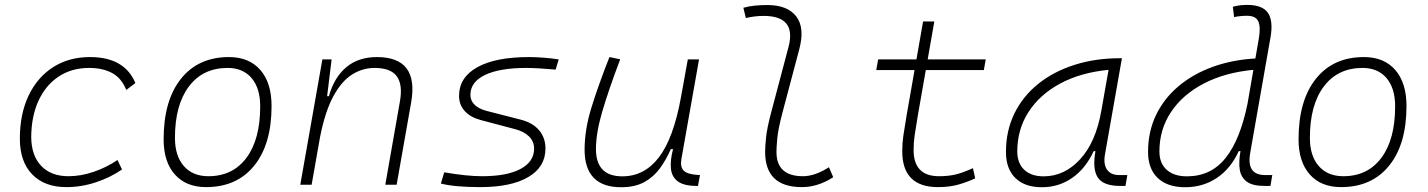

<svg xmlns="http://www.w3.org/2000/svg" viewBox="-20 -763 5899 793"><path d="M263.2 -35.2Q314.5 -35.2 367.4 -53.5Q420.4 -71.8 465.3 -102.1L483.9 -63Q436.5 -30.3 376.7 -10.3Q316.9 9.8 253.9 9.8Q163.6 9.8 112.8 -43Q62 -95.7 62 -189.9Q62 -292 97.9 -367.7Q133.8 -443.4 199 -485.4Q264.2 -527.3 351.6 -527.3Q494.6 -527.3 539.1 -419.9L501.5 -391.6Q481.9 -440.4 443.1 -461.4Q404.3 -482.4 347.7 -482.4Q275.9 -482.4 222.2 -446.8Q168.5 -411.1 138.9 -346.7Q109.4 -282.2 108.9 -195.8Q109.9 -120.1 150.4 -77.6Q190.9 -35.2 263.2 -35.2Z M831.1 9.8Q748.5 9.8 702.1 -42.5Q655.8 -94.7 655.8 -187.5Q655.8 -347.7 727.3 -437.5Q798.8 -527.3 925.8 -527.3Q1008.8 -527.3 1055.2 -474.1Q1101.6 -420.9 1101.6 -325.2Q1101.6 -167.5 1030 -78.9Q958.5 9.8 831.1 9.8ZM840.8 -35.2Q941.4 -35.2 998 -111.3Q1054.7 -187.5 1054.7 -323.7Q1054.7 -398.4 1019.3 -440.4Q983.9 -482.4 919.9 -482.4Q817.9 -482.4 760.3 -406Q702.6 -329.6 702.6 -193.8Q702.6 -119.1 739.3 -77.1Q775.9 -35.2 840.8 -35.2Z M1220.2 0 1311.5 -517.6H1349.6L1331.1 -365.7H1338.4Q1359.9 -442.9 1409.9 -485.1Q1460 -527.3 1536.6 -527.3Q1710.9 -527.3 1678.2 -340.3L1618.2 0H1571.3L1631.8 -344.2Q1644 -413.1 1618.9 -447.8Q1593.8 -482.4 1526.9 -482.4Q1477.5 -482.4 1434.3 -455.3Q1391.1 -428.2 1357.2 -366.2Q1323.2 -304.2 1302.2 -198.7L1267.1 0Z M1963.4 9.8Q1857.9 9.8 1800.8 -4.9L1814.9 -51.3Q1907.2 -35.2 1971.2 -35.2Q2073.7 -35.2 2129.9 -65.2Q2186 -95.2 2186 -149.4Q2186 -178.2 2165.5 -199Q2145 -219.7 2107.9 -229.5L1963.9 -267.6Q1922.4 -278.8 1899.2 -304.7Q1876 -330.6 1876 -366.7Q1876 -443.4 1951.4 -485.4Q2026.9 -527.3 2164.6 -527.3Q2191.9 -527.3 2224.1 -524.9Q2256.3 -522.5 2287.6 -517.6L2274.9 -475.6Q2196.8 -482.4 2153.8 -482.4Q2043.5 -482.4 1983.2 -453.4Q1922.9 -424.3 1922.9 -371.1Q1922.9 -347.2 1940.2 -330.3Q1957.5 -313.5 1988.8 -305.2L2129.9 -269Q2179.2 -256.8 2206.1 -225.6Q2232.9 -194.3 2232.9 -149.4Q2232.9 -73.7 2162.4 -32Q2091.8 9.8 1963.4 9.8Z M2545.4 10.3Q2394.5 10.3 2394.5 -145Q2394.5 -227.1 2422.4 -317.6Q2450.2 -408.2 2497.1 -527.3L2541.5 -518.1Q2492.7 -388.7 2467 -300.8Q2441.4 -212.9 2441.4 -147.5Q2441.4 -34.7 2550.3 -34.7Q2641.1 -34.7 2701.2 -112.8Q2761.2 -190.9 2792 -358.4L2820.8 -517.6H2867.2L2794.4 -106.9Q2788.6 -73.2 2804 -58.1Q2819.3 -43 2862.3 -40.5L2871.1 -40L2862.8 4.9H2857.4Q2804.7 4.9 2779.5 -13.9Q2754.4 -32.7 2751 -66.7Q2747.6 -100.6 2759.8 -147H2750.5Q2731.4 -103 2705.3 -67.4Q2679.2 -31.7 2640.6 -10.7Q2602.1 10.3 2545.4 10.3Z M3292 9.8Q3140.1 9.8 3140.1 -135.7Q3140.1 -157.2 3144 -195.6Q3147.9 -233.9 3165.5 -300.3L3236.8 -569.3Q3270.5 -697.3 3133.8 -697.3Q3097.2 -697.3 3060.5 -688.5L3050.3 -731Q3074.7 -737.8 3099.6 -740Q3124.5 -742.2 3149.4 -742.2Q3232.4 -742.2 3268.6 -695.3Q3304.7 -648.4 3281.2 -559.6L3212.4 -300.3Q3193.8 -230 3190.4 -192.1Q3187 -154.3 3187 -138.2Q3185.5 -35.2 3296.4 -35.2Q3345.7 -35.2 3403.8 -72.3L3421.4 -31.2Q3358.4 9.8 3292 9.8Z M3854 9.8Q3706.5 9.8 3706.5 -138.2Q3706.5 -170.9 3710.9 -201.7Q3715.3 -232.4 3724.6 -287.1L3757.3 -473.6H3599.1L3606.9 -517.6H3765.1L3792.5 -674.3H3838.9L3811.5 -517.6H4051.3L4043.5 -473.6H3803.7L3771 -287.1Q3761.7 -232.9 3757.6 -203.6Q3753.4 -174.3 3753.4 -143.1Q3753.4 -35.2 3858.4 -35.2Q3897.5 -35.2 3927.5 -42.5Q3957.5 -49.8 3998.5 -68.4L4007.8 -26.4Q3975.1 -11.2 3938.5 -0.7Q3901.9 9.8 3854 9.8Z M4283.2 10.3Q4212.4 10.3 4173.6 -27.8Q4134.8 -65.9 4134.8 -135.3Q4134.8 -223.1 4169.9 -294.7Q4205.1 -366.2 4268.6 -417Q4332 -467.8 4418 -495.1Q4503.9 -522.5 4605 -522.5H4613.8L4543.9 -126Q4536.6 -85.4 4552 -62.7Q4567.4 -40 4602.1 -40H4636.2L4628.4 4.9H4605.5Q4537.6 4.9 4514.4 -29.5Q4491.2 -64 4504.4 -138.7H4497.1Q4463.9 -66.9 4408.4 -28.3Q4353 10.3 4283.2 10.3ZM4290.5 -34.7Q4376.5 -34.7 4441.4 -105.5Q4506.3 -176.3 4528.8 -306.2L4558.6 -474.6Q4443.4 -463.4 4358.9 -418Q4274.4 -372.6 4228 -300.5Q4181.6 -228.5 4181.6 -137.7Q4181.6 -88.9 4210.4 -61.8Q4239.3 -34.7 4290.5 -34.7Z M4875 10.3Q4801.8 10.3 4761.7 -27.8Q4721.7 -65.9 4721.7 -135.3Q4721.7 -219.2 4754.6 -287.8Q4787.6 -356.4 4847.7 -407Q4907.7 -457.5 4988.5 -486.8Q5069.3 -516.1 5165 -521.5L5179.2 -604Q5187.5 -651.9 5177 -674.8Q5166.5 -697.8 5130.4 -697.8Q5117.2 -697.8 5103.8 -696.5Q5090.3 -695.3 5077.1 -692.4L5071.8 -734.9Q5086.4 -739.3 5101.3 -741Q5116.2 -742.7 5131.3 -742.7Q5194.8 -742.7 5217 -709.5Q5239.3 -676.3 5227.5 -608.9L5143.6 -131.3Q5127.4 -40 5204.6 -40H5234.9L5227.1 4.9H5202.1Q5152.8 4.9 5128.9 -13.2Q5105 -31.2 5100.3 -63.5Q5095.7 -95.7 5103.5 -138.7H5096.2Q5063.5 -66.9 5006.1 -28.3Q4948.7 10.3 4875 10.3ZM5132.8 -335.9V-336.4L5156.7 -474.6Q5039.1 -463.4 4951.9 -418Q4864.7 -372.6 4816.7 -300.5Q4768.6 -228.5 4768.6 -137.7Q4768.6 -88.9 4798.6 -61.8Q4828.6 -34.7 4882.3 -34.7Q4981.4 -34.7 5042 -110.6Q5102.5 -186.5 5132.8 -335.9Z M5518.6 9.8Q5436 9.8 5389.6 -42.5Q5343.3 -94.7 5343.3 -187.5Q5343.3 -347.7 5414.8 -437.5Q5486.3 -527.3 5613.3 -527.3Q5696.3 -527.3 5742.7 -474.1Q5789.1 -420.9 5789.1 -325.2Q5789.1 -167.5 5717.5 -78.9Q5646 9.8 5518.6 9.8ZM5528.3 -35.2Q5628.9 -35.2 5685.5 -111.3Q5742.2 -187.5 5742.2 -323.7Q5742.2 -398.4 5706.8 -440.4Q5671.4 -482.4 5607.4 -482.4Q5505.4 -482.4 5447.8 -406Q5390.1 -329.6 5390.1 -193.8Q5390.1 -119.1 5426.8 -77.1Q5463.4 -35.2 5528.3 -35.2Z"/></svg>

Font: Cascadia Code ExtraLight
Style: Italic
Weight: 200
Italic angle: -10°
Monospace: yes
Designer: Aaron Bell
Foundry: Saja Typeworks
Version: Version 2404.023; ttfautohint (v1.8.4)